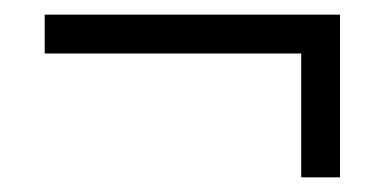

<svg xmlns="http://www.w3.org/2000/svg" viewBox="-20 -252 524 262"><path d="M391 -10V-179H41V-232H444V-10Z"/></svg>

Font: Pomorsky Unicode
Style: Medium
Weight: 500
Version: 1.1